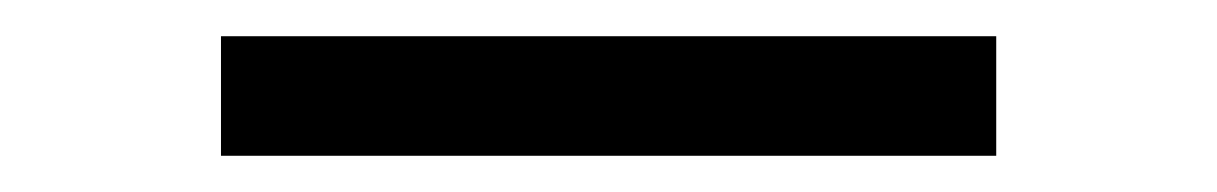

<svg xmlns="http://www.w3.org/2000/svg" viewBox="-20 72 672 106"><path d="M102 92H530V158H102Z"/></svg>

Font: Cairo
Style: Regular
Weight: 400
Designer: Mohamed Gaber, the designers of Titillium
Foundry: Kief Type Foundry
Version: Version 2.009; ttfautohint (v1.5.33-1714) -l 8 -r 50 -G 200 